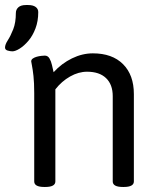

<svg xmlns="http://www.w3.org/2000/svg" viewBox="-50 -741 627 763"><path d="M-1 -537Q-9 -537 -19.5 -540Q-30 -543 -30 -552Q-30 -564 -19 -581Q-8 -598 2.5 -624.5Q13 -651 13 -689Q13 -703 23 -712Q33 -721 53 -721H62Q81 -721 91.5 -713.5Q102 -706 102 -693Q102 -657 91 -628Q80 -599 63 -579Q46 -559 28.5 -548Q11 -537 -1 -537ZM126 2Q86 2 86 -20V-371Q86 -412 83 -439Q80 -466 77 -480.5Q74 -495 74 -497Q74 -504 80.5 -508.5Q87 -513 96 -515.5Q105 -518 114 -519Q123 -520 128 -520Q140 -520 146.5 -509Q153 -498 156.5 -482.5Q160 -467 163 -454Q195 -489 236 -509Q277 -529 319 -529Q396 -529 439 -486Q482 -443 482 -367V-20Q482 2 442 2H438Q398 2 398 -20V-359Q398 -405 371.5 -430.5Q345 -456 296 -456Q262 -456 228.5 -437Q195 -418 170 -386V-20Q170 2 130 2Z"/></svg>

Font: Asap
Style: Regular
Weight: 400
Designer: Pablo Cosgaya
Foundry: Omnibus-Type
Version: Version 3.001